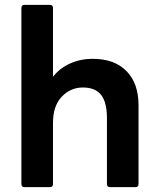

<svg xmlns="http://www.w3.org/2000/svg" viewBox="-20 -770 654 790"><path d="M81 0Q68 0 68 -13V-737Q68 -750 81 -750H185Q198 -750 198 -737V-454Q226 -490 269 -509Q312 -528 361 -528Q451 -528 500.5 -477.5Q550 -427 550 -337V-13Q550 0 537 0H433Q420 0 420 -13V-284Q420 -349 396 -379.5Q372 -410 321 -410Q270 -410 234 -372Q198 -334 198 -264V-13Q198 0 185 0Z"/></svg>

Font: LINE Seed Sans TH App
Style: Bold
Weight: 700
Designer: Dalton Maag Ltd | Thai characters by Cadson Demak Co.,Ltd.
Foundry: Dalton Maag Ltd
Version: Version 1.003